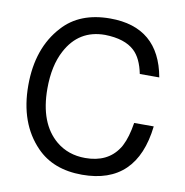

<svg xmlns="http://www.w3.org/2000/svg" viewBox="-84 -821 890 924"><g transform="rotate(10 361.0 -359.0)"><path d="M662.1 -502.9H566.9Q551.8 -578.1 514.2 -612.8Q466.8 -657.2 370.1 -659.2Q242.2 -659.2 181.2 -543.9Q141.1 -469.2 141.1 -356.9Q141.1 -187 235.8 -107.9Q294.9 -59.1 377.9 -59.1Q486.8 -59.1 538.1 -136.2Q543.9 -144 547.9 -152.8Q569.8 -194.8 581.1 -266.1H676.8Q644 22.9 377 22.9Q235.8 22.9 153.8 -62Q47.9 -170.9 47.9 -356Q47.9 -539.1 149.9 -649.9Q231.9 -741.2 380.9 -741.2Q619.1 -741.2 662.1 -502.9Z"/></g></svg>

Font: SolaimanLipiNormal
Style: Normal
Weight: 400
Designer: Solaiman Karim
Version: Version 1.6.1 ; ttfautohint (v1.5.65-e2d9)